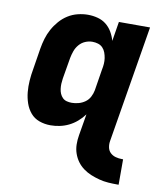

<svg xmlns="http://www.w3.org/2000/svg" viewBox="-84 -598 768 892"><g transform="rotate(10 300.0 -151.5)"><path d="M531 225Q509 225 487 223.5Q465 222 444 216.5Q423 211 403.5 203Q384 195 367 182.5Q350 170 338 153.5Q326 137 319 117Q312 97 311.5 75Q311 53 315 30L332 -71Q318 -52 300 -36.5Q282 -21 261.5 -11Q241 -1 219 3.5Q197 8 176 8Q148 8 123 -1Q98 -10 81.5 -29.5Q65 -49 56.5 -74Q48 -99 45.5 -125.5Q43 -152 45 -180Q47 -208 52 -235L68 -335Q72 -359 79 -382.5Q86 -406 98 -428Q110 -450 127 -469.5Q144 -489 165.5 -502.5Q187 -516 211.5 -522Q236 -528 259 -528Q283 -528 305.5 -522Q328 -516 345 -502.5Q362 -489 373.5 -469.5Q385 -450 391 -428L406 -520H553L462 30Q459 46 462 61.5Q465 77 475.5 87Q486 97 500.5 101Q515 105 531 105H536V225ZM255 -112Q271 -112 287.5 -116.5Q304 -121 318 -131Q332 -141 340 -156.5Q348 -172 351 -188Q355 -213 359 -238Q363 -263 367 -288Q370 -302 371 -316Q372 -330 370 -343Q368 -356 363.5 -368.5Q359 -381 350 -390.5Q341 -400 328 -404Q315 -408 301 -408Q284 -408 267.5 -401Q251 -394 239 -380Q227 -366 221 -349Q215 -332 212 -316L195 -216Q193 -203 192.5 -191Q192 -179 193.5 -167Q195 -155 199.5 -144.5Q204 -134 212 -126Q220 -118 231.5 -115Q243 -112 255 -112Z"/></g></svg>

Font: Iosevka SS04 Heavy Extended
Style: Italic
Weight: 900
Width: 7
Italic angle: -9°
Monospace: yes
Designer: Belleve Invis
Foundry: Belleve Invis
Version: Version 19.0.0; ttfautohint (v1.8.4)